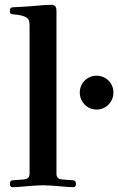

<svg xmlns="http://www.w3.org/2000/svg" viewBox="-20 -773 492 799"><path d="M312 -388C312 -349 343 -317 382 -317C421 -317 452 -349 452 -388C452 -427 421 -458 382 -458C343 -458 312 -427 312 -388ZM21 -8C21 2 26 6 32 6C45 6 72 4 92 2C115 0 140 -2 159 -2C178 -2 203 0 226 2C246 4 273 6 286 6C292 6 296 2 296 -8C296 -17 292 -23 282 -23L240 -26C227 -27 215 -31 215 -50V-725C215 -739 214 -753 193 -753C177 -753 150 -751 118 -748C93 -746 52 -743 38 -743C25 -743 21 -739 21 -727C21 -714 27 -714 38 -713C52 -712 73 -709 85 -703C97 -697 103 -689 103 -668V-50C103 -31 90 -27 77 -26L35 -23C25 -23 21 -17 21 -8Z"/></svg>

Font: Monomakh Unicode
Style: Regular
Weight: 400
Version: Version 1.2